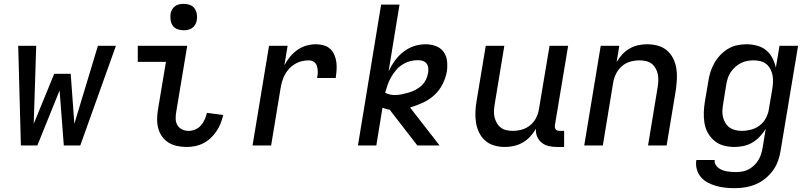

<svg xmlns="http://www.w3.org/2000/svg" viewBox="-20 -759 4240 1002"><path d="M89 0 75 -520H169L156 -113L263 -374H349L368 -113L491 -520H585L399 0H313L291 -287L175 0Z M954 8Q929 8 905 3Q881 -2 861 -14Q841 -26 827 -45Q813 -64 806.5 -87Q800 -110 800 -135Q800 -160 804 -185L846 -436H699V-520H957L899 -171Q896 -153 897 -135.5Q898 -118 907 -104Q916 -90 931.5 -83Q947 -76 965 -76Q982 -76 999.5 -83.5Q1017 -91 1029 -105Q1041 -119 1048.5 -136Q1056 -153 1060 -170L1145 -159Q1140 -137 1131.5 -115.5Q1123 -94 1110 -74.5Q1097 -55 1080 -39Q1063 -23 1042 -12Q1021 -1 998.5 3.5Q976 8 954 8ZM938 -601Q922 -601 906.5 -606.5Q891 -612 882 -624.5Q873 -637 870.5 -653.5Q868 -670 870 -687Q872 -698 878 -709Q884 -720 894 -727Q904 -734 915.5 -736.5Q927 -739 939 -739Q955 -739 970.5 -733.5Q986 -728 995 -715.5Q1004 -703 1007 -686.5Q1010 -670 1007 -653Q1005 -642 999 -631Q993 -620 983 -613Q973 -606 961.5 -603.5Q950 -601 938 -601Z M1298 0 1384 -520H1481L1464 -418Q1476 -441 1493 -462Q1510 -483 1532 -498.5Q1554 -514 1579 -521Q1604 -528 1629 -528Q1649 -528 1669 -522.5Q1689 -517 1703 -504Q1717 -491 1725 -472.5Q1733 -454 1735.5 -434Q1738 -414 1736.5 -393Q1735 -372 1732 -352H1635Q1637 -362 1638 -372.5Q1639 -383 1638 -393Q1637 -403 1634.5 -412.5Q1632 -422 1626 -429.5Q1620 -437 1610.5 -440.5Q1601 -444 1591 -444Q1572 -444 1554 -439.5Q1536 -435 1519 -425Q1502 -415 1488.5 -400Q1475 -385 1466 -368Q1457 -351 1452 -333Q1447 -315 1444 -297L1395 0Z M1848 0 1969 -735H2065L2008 -387Q2021 -415 2040 -441.5Q2059 -468 2084.5 -488Q2110 -508 2140 -518Q2170 -528 2200 -528Q2228 -528 2253.5 -519Q2279 -510 2294.5 -489Q2310 -468 2313 -440.5Q2316 -413 2312 -386Q2306 -352 2289.5 -319.5Q2273 -287 2246.5 -262.5Q2220 -238 2187 -223Q2154 -208 2120 -198L2274 0H2158L2014 -186Q2004 -188 1995 -190.5Q1986 -193 1976 -197L1944 0ZM2041 -263Q2059 -263 2077.5 -267Q2096 -271 2113.5 -276Q2131 -281 2148 -290Q2165 -299 2179.5 -312Q2194 -325 2202.5 -342.5Q2211 -360 2214 -378Q2216 -391 2215 -404Q2214 -417 2206.5 -427Q2199 -437 2186.5 -441Q2174 -445 2161 -445Q2140 -445 2119.5 -439.5Q2099 -434 2079.5 -421.5Q2060 -409 2046 -392Q2032 -375 2021 -356Q2010 -337 2003 -316.5Q1996 -296 1990 -275Q2001 -269 2014 -266Q2027 -263 2041 -263Z M2616 8Q2587 8 2560 0.5Q2533 -7 2513 -24.5Q2493 -42 2481 -66Q2469 -90 2464.5 -117.5Q2460 -145 2461 -173.5Q2462 -202 2467 -231L2515 -520H2612L2562 -217Q2559 -200 2558 -182.5Q2557 -165 2560.5 -149Q2564 -133 2572 -118.5Q2580 -104 2592.5 -94Q2605 -84 2621.5 -80Q2638 -76 2655 -76Q2679 -76 2703 -82.5Q2727 -89 2747 -105.5Q2767 -122 2778.5 -145Q2790 -168 2793 -192L2848 -520H2945L2876 -106Q2875 -100 2876 -94Q2877 -88 2880.5 -83.5Q2884 -79 2889.5 -77.5Q2895 -76 2901 -76H2924V8H2887Q2865 8 2844.5 3.5Q2824 -1 2808 -13.5Q2792 -26 2783.5 -45.5Q2775 -65 2777 -87Q2764 -65 2747 -46.5Q2730 -28 2708.5 -15.5Q2687 -3 2663 2.5Q2639 8 2616 8Z M3029 0 3115 -520H3212L3198 -435Q3210 -456 3227 -474.5Q3244 -493 3265.5 -505.5Q3287 -518 3310.5 -523Q3334 -528 3357 -528Q3386 -528 3413.5 -520.5Q3441 -513 3461 -495.5Q3481 -478 3493 -454Q3505 -430 3509.5 -402.5Q3514 -375 3512.5 -346.5Q3511 -318 3507 -289L3459 0H3362L3412 -303Q3415 -320 3415.5 -337.5Q3416 -355 3413 -371Q3410 -387 3402 -401.5Q3394 -416 3381.5 -426Q3369 -436 3352 -440Q3335 -444 3318 -444Q3294 -444 3270 -437.5Q3246 -431 3226.5 -414.5Q3207 -398 3195.5 -375Q3184 -352 3180 -328L3126 0Z M3815 223Q3790 223 3765.5 220.5Q3741 218 3718 211.5Q3695 205 3674 194Q3653 183 3638 165.5Q3623 148 3616.5 124.5Q3610 101 3614 76H3710Q3708 89 3714 99.5Q3720 110 3729 117Q3738 124 3749 128.5Q3760 133 3772 135Q3784 137 3796.5 138Q3809 139 3822 139Q3838 139 3855 136Q3872 133 3887.5 124.5Q3903 116 3916 103.5Q3929 91 3938 76Q3947 61 3952 45Q3957 29 3960 12L3976 -86Q3963 -65 3945 -46Q3927 -27 3905.5 -14.5Q3884 -2 3859.5 3Q3835 8 3812 8Q3783 8 3756 0.5Q3729 -7 3708.5 -24Q3688 -41 3674.5 -65Q3661 -89 3656.5 -116.5Q3652 -144 3653 -173Q3654 -202 3659 -231L3676 -331Q3679 -355 3686.5 -379.5Q3694 -404 3706.5 -427Q3719 -450 3737 -469.5Q3755 -489 3777.5 -503Q3800 -517 3825 -522.5Q3850 -528 3875 -528Q3903 -528 3930 -521Q3957 -514 3977.5 -497.5Q3998 -481 4010.5 -457Q4023 -433 4029 -406L4048 -520H4145L4054 26Q4050 53 4040.5 80Q4031 107 4014 130.5Q3997 154 3973.5 173Q3950 192 3923.5 203Q3897 214 3869.5 218.5Q3842 223 3815 223ZM3851 -76Q3875 -76 3900 -82.5Q3925 -89 3945.5 -105Q3966 -121 3978 -144.5Q3990 -168 3993 -192L4010 -292Q4013 -310 4014 -328.5Q4015 -347 4012 -364.5Q4009 -382 4001 -397.5Q3993 -413 3980 -424Q3967 -435 3949.5 -439.5Q3932 -444 3914 -444Q3897 -444 3880 -441Q3863 -438 3847 -430Q3831 -422 3817.5 -410Q3804 -398 3793.5 -382.5Q3783 -367 3778 -350.5Q3773 -334 3770 -317L3754 -217Q3751 -200 3750 -182.5Q3749 -165 3753 -148.5Q3757 -132 3765.5 -117.5Q3774 -103 3787.5 -93.5Q3801 -84 3817.5 -80Q3834 -76 3851 -76Z"/></svg>

Font: Iosevka Medium Extended
Style: Italic
Weight: 500
Width: 7
Italic angle: -9°
Monospace: yes
Designer: Belleve Invis
Foundry: Belleve Invis
Version: Version 32.5.0; ttfautohint (v1.8.4)